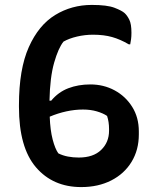

<svg xmlns="http://www.w3.org/2000/svg" viewBox="-20 -740 640 780"><path d="M353 -720Q415 -720 445 -708.5Q475 -697 486 -687Q497 -677 505.5 -659.5Q514 -642 514 -607Q514 -592 512.5 -581Q511 -570 509 -560H503Q469 -580 435.5 -589.5Q402 -599 358 -599Q325 -599 293 -591.5Q261 -584 238 -571Q217 -545 200 -485.5Q183 -426 181 -331H188Q217 -366 257.5 -381.5Q298 -397 347 -397Q401 -397 445.5 -373Q490 -349 517 -306Q544 -263 544 -206V-194Q544 -131 514.5 -82.5Q485 -34 432 -7Q379 20 310 20Q195 20 126 -60.5Q57 -141 57 -306V-313Q57 -459 97 -548.5Q137 -638 204 -679Q271 -720 353 -720ZM217 -117Q235 -108 256 -104Q277 -100 300 -100Q359 -100 391 -131Q423 -162 423 -209V-216Q423 -245 415 -269Q399 -280 373.5 -287.5Q348 -295 317 -295Q284 -295 249.5 -287.5Q215 -280 182 -266Q184 -211 194 -173Q204 -135 217 -117Z"/></svg>

Font: Recursive Sn Csl St SmB
Style: Regular
Weight: 600
Version: Version 1.079;hotconv 1.0.112;makeotfexe 2.5.65598; ttfautoh